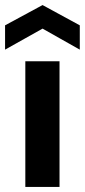

<svg xmlns="http://www.w3.org/2000/svg" viewBox="-54 -738 335 758"><path d="M46 0V-496H181V0ZM-34 -542V-638L114 -718L261 -638V-542L114 -625Z"/></svg>

Font: DM Sans 36pt
Style: Bold
Weight: 700
Version: Version 4.004;gftools[0.9.30]